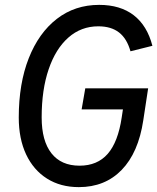

<svg xmlns="http://www.w3.org/2000/svg" viewBox="-20 -752 646 788"><path d="M303.5 16Q228.5 16 173 -19Q117.5 -54 87.2 -118.2Q57 -182.5 57 -269.5Q57 -409 98 -513Q139 -617 213.2 -674.5Q287.5 -732 387 -732Q473.5 -732 528.8 -689.5Q584 -647 605.5 -564L515.5 -541.5Q501 -593.5 468.5 -618.8Q436 -644 383.5 -644Q313 -644 260.8 -598Q208.5 -552 179.8 -468Q151 -384 151 -270Q151 -174 191 -123Q231 -72 306.5 -72Q379.5 -72 422 -120.5Q464.5 -169 479.5 -270L484.5 -303H315L330 -389.5H588L568 -258Q548 -125.5 479.5 -54.8Q411 16 303.5 16Z"/></svg>

Font: Google Sans Code
Style: Italic
Weight: 400
Italic angle: -10°
Monospace: yes
Designer: Google Sans Code Authors
Foundry: Google LLC
Version: Version 6.000